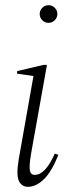

<svg xmlns="http://www.w3.org/2000/svg" viewBox="-20 -710 275 740"><path d="M167 -622Q153 -622 143 -632Q133 -642 133 -656Q133 -670 143 -680Q153 -690 167 -690Q181 -690 191 -680Q201 -670 201 -656Q201 -642 191 -632Q181 -622 167 -622ZM88 10Q64 10 53 -12Q42 -34 52 -95L109 -417L46 -426V-436L148 -460H161L100 -119Q92 -71 95 -53.5Q98 -36 114 -36Q155 -36 191 -118L205 -113Q179 -48 149 -19Q119 10 88 10Z"/></svg>

Font: Spectral ExtraLight
Style: Italic
Weight: 275
Italic angle: -10°
Designer: Jean-Baptiste Levee
Foundry: Production Type
Version: Version 2.001